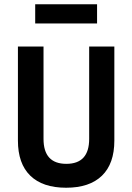

<svg xmlns="http://www.w3.org/2000/svg" viewBox="-20 -868 620 900"><path d="M290 12Q180 12 122 -44.5Q64 -101 64 -209V-650H184V-217Q184 -100 291 -100Q398 -100 398 -217V-650H516V-209Q516 -101 458 -44.5Q400 12 290 12ZM145 -758V-848H435V-758Z"/></svg>

Font: Sometype Mono
Style: Bold
Weight: 700
Monospace: yes
Designer: Ryoichi Tsunekawa
Foundry: Dharma Type
Version: Version 1.000; ttfautohint (v1.8.3)